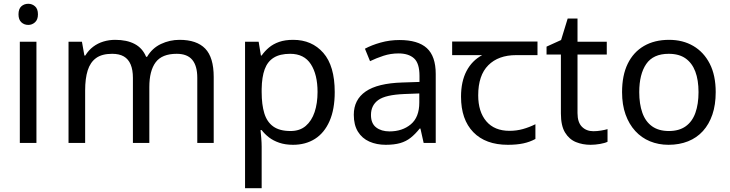

<svg xmlns="http://www.w3.org/2000/svg" viewBox="-20 -757 3865 1017"><path d="M173 -536V0H85V-536ZM130 -737Q150 -737 165.5 -723.5Q181 -710 181 -681Q181 -653 165.5 -639Q150 -625 130 -625Q108 -625 93 -639Q78 -653 78 -681Q78 -710 93 -723.5Q108 -737 130 -737Z M931 -546Q1022 -546 1067 -499.5Q1112 -453 1112 -349V0H1025V-345Q1025 -408 998.5 -440Q972 -472 916 -472Q838 -472 804.5 -427Q771 -382 771 -296V0H684V-345Q684 -387 672 -415.5Q660 -444 636 -458Q612 -472 574 -472Q520 -472 489 -449.5Q458 -427 444.5 -384Q431 -341 431 -278V0H343V-536H414L427 -463H432Q449 -491 473.5 -509.5Q498 -528 528 -537Q558 -546 590 -546Q652 -546 693.5 -524Q735 -502 754 -456H759Q786 -502 832.5 -524Q879 -546 931 -546Z M1533 -546Q1632 -546 1692.5 -477Q1753 -408 1753 -269Q1753 -178 1725.5 -115.5Q1698 -53 1648.5 -21.5Q1599 10 1532 10Q1491 10 1459 -1Q1427 -12 1404.5 -29.5Q1382 -47 1366 -68H1360Q1362 -51 1364 -25Q1366 1 1366 20V240H1278V-536H1350L1362 -463H1366Q1382 -486 1404.5 -505Q1427 -524 1458.5 -535Q1490 -546 1533 -546ZM1517 -472Q1463 -472 1430 -451.5Q1397 -431 1382 -390Q1367 -349 1366 -286V-269Q1366 -203 1380 -157Q1394 -111 1427.5 -87Q1461 -63 1519 -63Q1568 -63 1599.5 -90Q1631 -117 1646.5 -163.5Q1662 -210 1662 -270Q1662 -362 1626.5 -417Q1591 -472 1517 -472Z M2096 -545Q2194 -545 2241 -502Q2288 -459 2288 -365V0H2224L2207 -76H2203Q2180 -47 2155.5 -27.5Q2131 -8 2099.5 1Q2068 10 2023 10Q1975 10 1936.5 -7Q1898 -24 1876 -59.5Q1854 -95 1854 -149Q1854 -229 1917 -272.5Q1980 -316 2111 -320L2202 -323V-355Q2202 -422 2173 -448Q2144 -474 2091 -474Q2049 -474 2011 -461.5Q1973 -449 1940 -433L1913 -499Q1948 -518 1996 -531.5Q2044 -545 2096 -545ZM2122 -259Q2022 -255 1983.5 -227Q1945 -199 1945 -148Q1945 -103 1972.5 -82Q2000 -61 2043 -61Q2111 -61 2156 -98.5Q2201 -136 2201 -214V-262Z M2670 10Q2552 10 2487 -57Q2422 -124 2422 -245Q2422 -325 2451 -380.5Q2480 -436 2534 -465H2375V-537H2827V-465H2714Q2620 -465 2566.5 -411.5Q2513 -358 2513 -252Q2513 -165 2556 -114.5Q2599 -64 2679 -64Q2716 -64 2750 -73.5Q2784 -83 2816 -99V-21Q2787 -5 2752 2.5Q2717 10 2670 10Z M3123 -62Q3143 -62 3164 -65.5Q3185 -69 3198 -73V-6Q3184 1 3158 5.5Q3132 10 3108 10Q3066 10 3030.5 -4.5Q2995 -19 2973 -55Q2951 -91 2951 -156V-468H2875V-510L2952 -545L2987 -659H3039V-536H3194V-468H3039V-158Q3039 -109 3062.5 -85.5Q3086 -62 3123 -62Z M3771 -269Q3771 -202 3753.5 -150.5Q3736 -99 3703.5 -63Q3671 -27 3624.5 -8.5Q3578 10 3521 10Q3468 10 3423 -8.5Q3378 -27 3345 -63Q3312 -99 3293.5 -150.5Q3275 -202 3275 -269Q3275 -358 3305 -419.5Q3335 -481 3391 -513.5Q3447 -546 3524 -546Q3597 -546 3652.5 -513.5Q3708 -481 3739.5 -419.5Q3771 -358 3771 -269ZM3366 -269Q3366 -206 3382.5 -159.5Q3399 -113 3434 -88Q3469 -63 3523 -63Q3577 -63 3612 -88Q3647 -113 3663.5 -159.5Q3680 -206 3680 -269Q3680 -333 3663 -378Q3646 -423 3611.5 -447.5Q3577 -472 3522 -472Q3440 -472 3403 -418Q3366 -364 3366 -269Z"/></svg>

Font: binaryvertical115
Style: Book
Weight: 400
Designer: Jelle Bosma - Monotype Design Team
Foundry: Monotype Imaging Inc.
Version: Version 2.003